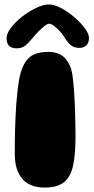

<svg xmlns="http://www.w3.org/2000/svg" viewBox="-20 -831 420 862"><path d="M180 11Q112.5 11 79.5 -29Q46.5 -69 46.5 -137Q46.5 -162.5 46.5 -190.2Q46.5 -218 47.5 -247.2Q48.5 -276.5 49.8 -306.5Q51 -336.5 53.2 -366.2Q55.5 -396 58.8 -423.8Q62 -451.5 66.5 -477Q78 -538 106.5 -568Q135 -598 196.5 -598Q246 -598 271.5 -570Q297 -542 304.5 -499.5Q307 -483 309.2 -461.2Q311.5 -439.5 313 -414.5Q314.5 -389.5 315.8 -363.2Q317 -337 317.5 -311.2Q318 -285.5 318.5 -261.5Q319 -237.5 319 -217.5Q319 -135.5 307.5 -85.2Q296 -35 266.2 -12Q236.5 11 180 11ZM54.5 -614Q9.5 -614 9.5 -659.5Q9.5 -680.5 29 -706.2Q48.5 -732 78.8 -755.8Q109 -779.5 141.8 -795.2Q174.5 -811 200.5 -811Q223.5 -811 254.2 -794.8Q285 -778.5 313.5 -754Q342 -729.5 360.8 -704.2Q379.5 -679 379.5 -660.5Q379.5 -639.5 368 -627.8Q356.5 -616 336.5 -616Q311.5 -616 297 -629Q282.5 -642 269.5 -663Q261.5 -676.5 248.5 -690.8Q235.5 -705 222.5 -714.8Q209.5 -724.5 201 -724.5Q193 -724.5 179.2 -713.8Q165.5 -703 151 -688Q136.5 -673 125.5 -659.5Q109.5 -639.5 94.2 -626.8Q79 -614 54.5 -614Z"/></svg>

Font: Gluten ExtraBold
Style: Regular
Weight: 800
Designer: Tyler Finck
Foundry: Etcetera Type Company
Version: Version 1.300